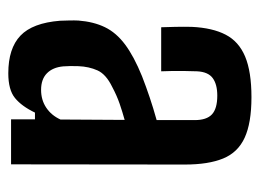

<svg xmlns="http://www.w3.org/2000/svg" viewBox="-105 -543 656 486"><g transform="rotate(90 223.0 -300.0)"><path d="M165.5 7Q102.5 7 70.2 -23.8Q38 -54.5 32.5 -124Q32 -134.5 31.8 -147.5Q31.5 -160.5 32 -170.5Q35 -209 48.8 -237.5Q62.5 -266 92.5 -288.5Q122.5 -311 173 -331.5Q200 -342 226.8 -351Q253.5 -360 284 -368.5V-465Q284 -495 269.5 -508.5Q255 -522 222 -522Q193.5 -522 177.8 -510.5Q162 -499 160.5 -471Q160 -461 159.8 -441.8Q159.5 -422.5 159.8 -404.5Q160 -386.5 160.5 -380H49Q48.5 -394 48 -415.5Q47.5 -437 48 -457.5Q50.5 -510 67.8 -543.2Q85 -576.5 123.2 -592.5Q161.5 -608.5 226 -608.5Q291.5 -608.5 328.8 -591.2Q366 -574 381.2 -536.8Q396.5 -499.5 396.5 -440L396 0H282V-60.5H265Q249 -27 228.2 -10Q207.5 7 165.5 7ZM207.5 -76Q233 -76 252.5 -89Q272 -102 282.5 -125L283.5 -287.5Q263.5 -282 242.5 -274.8Q221.5 -267.5 200 -256Q168 -240.5 158.2 -218.8Q148.5 -197 147.5 -170.5Q147 -157.5 147.2 -150Q147.5 -142.5 148 -132Q150.5 -105.5 165.5 -90.8Q180.5 -76 207.5 -76Z"/></g></svg>

Font: Big Shoulders Text Thin
Style: Bold
Weight: 700
Version: Version 2.002